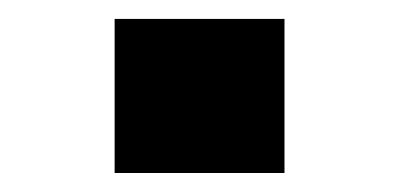

<svg xmlns="http://www.w3.org/2000/svg" viewBox="-20 -182 420 202"><path d="M100.6 0V-162.1H279.3V0Z"/></svg>

Font: Gothic A1 ExtraBold
Style: Regular
Weight: 800
Designer: HanYang I&C Co.,Ltd.
Foundry: HanYang I&C Co.,Ltd.
Version: Version 2.50